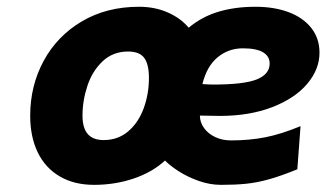

<svg xmlns="http://www.w3.org/2000/svg" viewBox="-20 -526 950 559"><path d="M623.5 12.2Q590.8 12.2 558.6 0.7Q526.4 -10.7 500.7 -27.1Q475.1 -43.5 460.4 -58.6Q423.3 -24.4 368.9 -6.1Q314.5 12.2 253.9 12.2Q195.8 12.2 153.8 -12.5Q111.8 -37.1 89.8 -82.5Q67.9 -127.9 67.9 -189Q67.9 -276.4 107.2 -348.9Q146.5 -421.4 218.5 -463.9Q290.5 -506.3 384.8 -506.3Q431.2 -506.3 469 -489.5Q506.8 -472.7 529.3 -445.3Q567.9 -477.5 616.2 -491.9Q664.6 -506.3 723.6 -506.3Q778.3 -506.3 820.6 -490.5Q862.8 -474.6 886.5 -444.3Q910.2 -414.1 910.2 -372.6Q910.2 -324.2 874.5 -282Q838.9 -239.7 772.7 -214.1Q706.5 -188.5 619.6 -188.5L562 -189.5Q562 -169.9 574 -153.3Q585.9 -136.7 606.4 -127Q627 -117.2 652.3 -117.2Q705.6 -117.2 752 -126.2Q798.3 -135.3 855 -158.7L845.7 -33.2Q798.3 -13.7 762.9 -3.9Q727.5 5.9 696.5 9Q665.5 12.2 623.5 12.2ZM220.2 -189.5Q220.2 -153.3 235.6 -135.7Q251 -118.2 281.7 -118.2Q323.7 -118.2 353.5 -143.8Q383.3 -169.4 398.4 -210.9Q413.6 -252.4 413.6 -299.3Q413.6 -338.9 399.9 -357.4Q386.2 -376 353 -376Q308.6 -376 278.6 -347.4Q248.5 -318.8 234.4 -275.9Q220.2 -232.9 220.2 -189.5ZM569.3 -281.2Q576.7 -280.8 584.5 -280.3Q592.3 -279.8 600.1 -279.8Q690.4 -279.8 727.8 -294.9Q765.1 -310.1 765.1 -340.8Q765.1 -362.3 745.8 -373.8Q726.6 -385.3 687 -385.3Q645 -385.3 613.5 -359.1Q582 -333 569.3 -281.2Z"/></svg>

Font: Lesson One Extra
Style: Italic
Weight: 800
Italic angle: -14°
Designer: But Ko, Victor Gaultney, Annie Olsen, Julie Remington, Don Collingsworth, Eric Hays, Becca Hirsbrunner
Version: Version 1.100